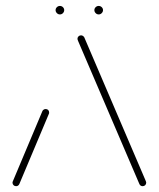

<svg xmlns="http://www.w3.org/2000/svg" viewBox="-20 -640 546 660"><path d="M35.2 0Q30 0 26.5 -3.5Q23 -7 23 -12.2Q23 -14.4 24.1 -16.7L125.9 -258.5Q127.4 -261.5 130.4 -263.3Q133.3 -265.2 137 -265.2Q142.2 -265.2 145.6 -261.9Q148.9 -258.5 148.9 -253.3Q148.9 -250 148.1 -248.9L46.3 -7Q42.6 0 35.2 0ZM482.6 -12.2Q482.6 -7 479.1 -3.5Q475.6 0 470.4 0Q463 0 459.3 -7L248.9 -498.1Q246.3 -503.7 246.3 -506.7Q246.3 -511.5 249.8 -515Q253.3 -518.5 258.5 -518.5Q261.9 -518.5 264.8 -516.7Q267.8 -514.8 269.6 -511.9L480 -20.4Q482.6 -14.8 482.6 -12.2ZM304.4 -605.2Q304.4 -611.1 308.9 -615.4Q313.3 -619.6 319.3 -619.6Q325.2 -619.6 329.6 -615.4Q334.1 -611.1 334.1 -605.2Q334.1 -599.3 329.6 -594.8Q325.2 -590.4 319.3 -590.4Q313.3 -590.4 308.9 -594.8Q304.4 -599.3 304.4 -605.2ZM171.1 -605.2Q171.1 -611.1 175.6 -615.4Q180 -619.6 185.9 -619.6Q191.9 -619.6 196.3 -615.4Q200.7 -611.1 200.7 -605.2Q200.7 -599.3 196.3 -594.8Q191.9 -590.4 185.9 -590.4Q180 -590.4 175.6 -594.8Q171.1 -599.3 171.1 -605.2Z"/></svg>

Font: 26F Galaxy Hebrew Thin
Style: Regular
Weight: 100
Designer: C₂₉H₂₅N₃O₅
Version: Version 1.000